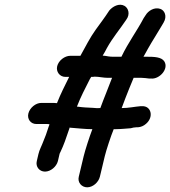

<svg xmlns="http://www.w3.org/2000/svg" viewBox="-20 -704 726 819"><path d="M406 50 427 -38C433 -63 453 -124 465 -153H476C493 -153 524 -156 538 -157C545 -159 553 -161 561 -161H568C581 -162 593 -167 603 -176C637 -205 625 -253 586 -251H579C554 -249 529 -243 499 -243C509 -271 520 -298 531 -326L550 -372H584C594 -372 607 -370 616 -369H624C660 -365 701 -410 681 -442C669 -461 638 -462 605 -462H592C599 -475 606 -486 611 -496C630 -530 652 -563 671 -596L678 -608C694 -635 682 -660 664 -666C639 -675 612 -658 601 -639L593 -627C563 -570 527 -523 498 -462H461C449 -462 438 -464 427 -466C424 -466 421 -466 418 -467C425 -478 431 -489 436 -499C461 -544 492 -580 518 -619C537 -644 527 -670 511 -679C488 -692 460 -676 446 -659C428 -631 409 -606 388 -577C363 -542 347 -509 323 -466H280C256 -466 230 -446 224 -422C218 -398 235 -376 259 -376H275C255 -335 240 -307 223 -264C215 -265 207 -265 200 -265H156C132 -265 107 -244 101 -220C95 -196 111 -175 135 -175H179C182 -175 186 -175 191 -174C190 -171 190 -168 188 -165C179 -137 172 -117 166 -104C158 -82 148 -65 144 -47L137 -17C131 7 148 28 172 28C196 28 221 7 227 -17L234 -47C234 -49 236 -52 238 -56C253 -88 260 -109 276 -156L277 -160C279 -159 281 -159 283 -159C312 -157 343 -153 374 -153C362 -122 343 -63 337 -38L316 50C310 74 328 95 352 95C376 95 400 74 406 50ZM440 -372H458C442 -329 424 -287 408 -243C398 -242 387 -243 376 -244C353 -245 332 -246 312 -249H308C326 -295 341 -322 363 -366C365 -369 367 -373 369 -376C374 -376 379 -376 384 -377C402 -377 421 -372 440 -372Z"/></svg>

Font: Electronic
Style: BlkIt
Weight: 900
Version: Version 1.011